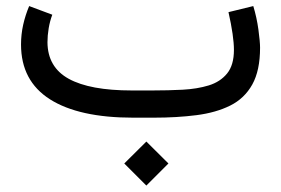

<svg xmlns="http://www.w3.org/2000/svg" viewBox="-20 -380 908 620"><path d="M381.3 147.9 452.6 77.1 523.9 147.9 452.6 219.2ZM476.1 0H410.2Q234.9 0 141.4 -59.3Q47.9 -118.7 47.9 -236.3Q47.9 -269 54.9 -300.3Q62 -331.5 74.2 -360.4L148.9 -332.5Q141.1 -312 137.2 -288.6Q133.3 -265.1 133.3 -243.7Q133.8 -163.1 202.1 -125.5Q270.5 -87.9 405.3 -87.9H472.7Q522.9 -87.9 569.8 -90.3Q616.7 -92.8 654.1 -104.2Q691.4 -115.7 713.4 -142.8Q735.4 -169.9 735.4 -218.8Q735.4 -262.7 717.8 -340.8L797.9 -360.4Q809.1 -323.7 814.5 -284.2Q819.8 -244.6 819.8 -226.1Q819.8 -152.3 794.7 -107.2Q769.5 -62 723.4 -39.1Q677.2 -16.1 614.3 -8.1Q551.3 0 476.1 0Z"/></svg>

Font: Vazir FD-WOL
Style: Regular-FD-WOL
Weight: 400
Designer: Saber Rastikerdar
Foundry: Saber Rastikerdar
Version: Version 30.1.0